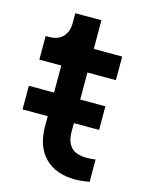

<svg xmlns="http://www.w3.org/2000/svg" viewBox="-104 -730 614 802"><g transform="rotate(15 202.5 -329.5)"><path d="M300 6Q314 6 331 4Q348 2 361 0V-97Q342 -94 324 -94Q275 -94 254.5 -117.5Q234 -141 234 -182V-439H357V-541H234V-665H121V-623Q121 -585 100 -563Q79 -541 41 -541H26V-439H121V-177Q121 -90 168 -42Q215 6 300 6ZM12 -220H343V-322H12Z"/></g></svg>

Font: Custom Plus Jakarta Sans SemiBold
Style: Regular
Weight: 600
Designer: Gumpita Rahayu & FullSphere
Foundry: Tokotype & FullSphere
Version: Version 1.001;hotconv 1.0.117;makeotfexe 2.5.65602